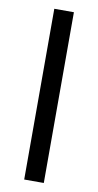

<svg xmlns="http://www.w3.org/2000/svg" viewBox="-84 -755 405 794"><g transform="rotate(10 119.0 -358.5)"><path d="M160 0H77.7V-717H160Z"/></g></svg>

Font: 42dot Sans Light
Style: Regular
Weight: 300
Designer: 42dot
Version: Version 1.000